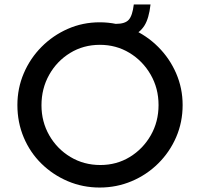

<svg xmlns="http://www.w3.org/2000/svg" viewBox="-20 -833 896 861"><path d="M58 -362Q58 -437 86.5 -504Q115 -571 166 -622.5Q217 -674 284 -703.5Q351 -733 427 -733Q503 -733 570.5 -703.5Q638 -674 689.5 -622.5Q741 -571 770 -504Q799 -437 799 -362Q799 -285 770 -218Q741 -151 689.5 -100Q638 -49 570.5 -20.5Q503 8 427 8Q351 8 284 -20.5Q217 -49 166 -99Q115 -149 86.5 -216.5Q58 -284 58 -362ZM166 -361Q166 -287 201 -226Q236 -165 296 -129Q356 -93 430 -93Q503 -93 562 -129Q621 -165 656 -226Q691 -287 691 -362Q691 -437 655.5 -498.5Q620 -560 560.5 -596Q501 -632 428 -632Q354 -632 294.5 -595.5Q235 -559 200.5 -497.5Q166 -436 166 -361ZM500 -726Q541 -726 557.5 -744.5Q574 -763 580 -813H655Q648 -750 627.5 -718Q607 -686 575 -675Q543 -664 500 -664Z"/></svg>

Font: Reem Kufi
Style: Regular
Weight: 400
Designer: Khaled Hosny
Version: Version 1.6